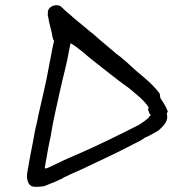

<svg xmlns="http://www.w3.org/2000/svg" viewBox="-20 -732 665 738"><path d="M164 -681C163 -676 164 -669 166 -663C166 -656 179 -606 179 -606C181 -598 181 -585 188 -574C188 -572 186 -569 186 -567C185 -559 182 -552 181 -544C178 -526 174 -507 170 -487L168 -476C157 -413 141 -349 127 -287C124 -268 119 -250 115 -232C110 -201 103 -169 97 -137L85 -70C81 -48 85 -14 114 -14H125C128 -14 131 -14 138 -15C151 -15 161 -21 171 -25C184 -30 199 -36 215 -44H216L226 -50C253 -64 289 -78 319 -93C379 -121 438 -149 495 -179L519 -191C527 -196 531 -199 539 -204C557 -211 573 -221 590 -231H591V-232C603 -244 630 -265 621 -294C621 -296 624 -300 625 -304V-305L624 -306C617 -325 607 -338 596 -356C596 -359 595 -365 594 -371V-372C568 -407 538 -431 502 -461C477 -484 452 -508 425 -527L417 -534C403 -546 390 -557 378 -567C360 -581 345 -597 326 -611C305 -629 282 -647 261 -665C248 -678 230 -690 220 -702H219L212 -709H211C193 -718 161 -706 164 -681ZM152 -87 164 -155C166 -168 170 -185 174 -204L182 -250C187 -272 190 -292 194 -308L208 -371C216 -405 223 -439 232 -473L235 -486C239 -502 241 -516 244 -530L251 -566C260 -561 269 -555 278 -548L301 -530C309 -523 318 -515 328 -507C376 -470 425 -429 476 -393C504 -369 532 -349 551 -320C551 -320 552 -318 550 -315L549 -312C550 -307 552 -302 554 -298L553 -297C555 -294 558 -292 560 -290C558 -288 553 -284 550 -278L536 -267C530 -262 523 -259 514 -252C429 -209 344 -167 255 -129L243 -124C229 -118 217 -112 207 -107C204 -106 200 -104 196 -102C182 -96 170 -88 155 -84Z"/></svg>

Font: Scribbler
Style: BdIta
Weight: 700
Designer: Mew Too
Foundry: Cannot Into Space Fonts
Version: Version 1.001